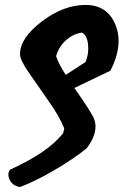

<svg xmlns="http://www.w3.org/2000/svg" viewBox="-20 -674 500 777"><path d="M61 -455Q61 -520 149 -587Q237 -654 326 -654Q415 -654 447.5 -573Q480 -492 427 -388L281 -318Q348 -222 359 -197Q383 -143 331 -74Q278 -31 201 14Q124 59 61 83Q31 78 19.5 54.5Q8 31 20 13Q178 -59 236 -136L240 -154Q222 -201 176 -266L96 -381Q61 -431 61 -455ZM246 -371 326 -423Q340 -455 336.5 -492.5Q333 -530 312 -542Q278 -538 248.5 -512.5Q219 -487 207 -447Q218 -414 246 -371Z"/></svg>

Font: Tillana
Style: Bold
Weight: 700
Designer: Lipi Raval (Devanagari, Latin), Jonny Pinhorn (Latin)
Foundry: Indian Type Foundry
Version: Version 2.002;PS 1.0;hotconv 1.0.79;makeotf.lib2.5.61930; tt